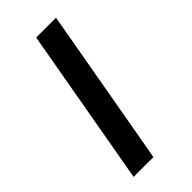

<svg xmlns="http://www.w3.org/2000/svg" viewBox="-217 -725 774 774"><g transform="rotate(-45 170.0 -337.5)"><path d="M47 0H160L279.5 -675H166.5Z"/></g></svg>

Font: Anybody Expanded
Style: Italic
Weight: 400
Width: 7
Italic angle: -10°
Version: Version 1.113;gftools[0.9.25]